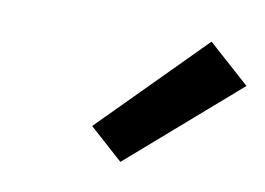

<svg xmlns="http://www.w3.org/2000/svg" viewBox="-45 -888 591 429"><g transform="rotate(10 250.0 -674.0)"><path d="M250 -524 174 -592 404 -824 498 -740Z"/></g></svg>

Font: Iosevka Term Curly Extrabold
Style: Italic
Weight: 800
Italic angle: -9°
Designer: Belleve Invis
Foundry: Belleve Invis
Version: Version 32.3.0